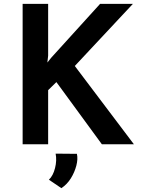

<svg xmlns="http://www.w3.org/2000/svg" viewBox="-20 -752 737 1001"><path d="M231 -462 227 -426 247 -451 502 -732H673L370 -408L678 0H511L274 -324L231 -282V0H98V-732H231ZM300 229 235 185Q257 164 267 124Q277 84 270 49L381 50Q387 77 378 111.5Q369 146 349.5 177.5Q330 209 300 229Z"/></svg>

Font: Reem Kufi Fun SemiBold
Style: Regular
Weight: 600
Designer: Khaled Hosny
Version: Version 1.005